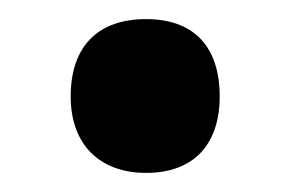

<svg xmlns="http://www.w3.org/2000/svg" viewBox="-20 -449 298 201"><path d="M54 -348C54 -298 84 -268 133 -268C183 -268 210 -298 210 -348C210 -399 184 -429 133 -429C81 -429 54 -399 54 -348Z"/></svg>

Font: Noto Sans Oriya ExtCond Bold
Style: Bold
Weight: 700
Width: 2
Designer: Amélie Bonet and Sol Matas
Foundry: Google LLC
Version: Version 2.006